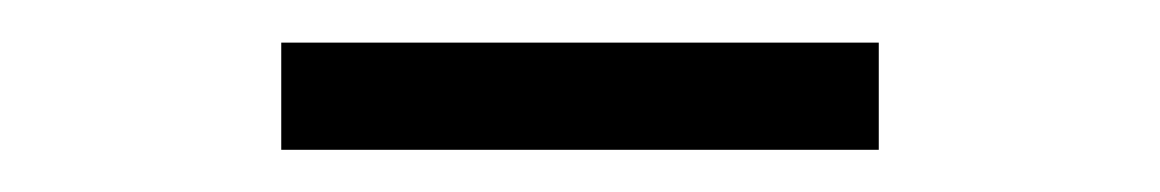

<svg xmlns="http://www.w3.org/2000/svg" viewBox="-20 -739 550 91"><path d="M113.3 -668V-718.8H396.5V-668Z"/></svg>

Font: Min Sans Light
Style: Regular
Weight: 300
Designer: Jinseong-Kim, NotoSansCJK, Nunito
Foundry: Jinseong-Kim
Version: Version 1.400;Glyphs 3.1.2 (3151)